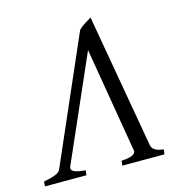

<svg xmlns="http://www.w3.org/2000/svg" viewBox="-115 -730 761 816"><g transform="rotate(-15 265.5 -321.5)"><path d="M324 0H509L512 -21C489 -24 463 -30 459 -54L356 -643L328 -626C317 -619 308 -612 300 -604L60 -54C54 -43 48 -33 -15 -21L-17 0H166L168 -21C127 -25 107 -32 107 -46C107 -48 108 -51 109 -54L310 -512L387 -54C388 -52 388 -50 388 -48C388 -26 349 -22 326 -21Z"/></g></svg>

Font: Temporarium
Style: Italic
Weight: 400
Italic angle: -7°
Version: Version 1.1